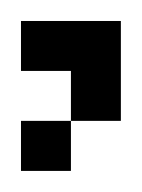

<svg xmlns="http://www.w3.org/2000/svg" viewBox="-20 -20 135 183"><path d="M0 0H47.6V47.6H0ZM0 95.2H47.6V142.9H0ZM47.6 47.6H95.2V95.2H47.6ZM47.6 0H95.2V47.6H47.6Z"/></svg>

Font: Jacquard 12
Style: Regular
Weight: 400
Designer: Sarah Cadigan-Fried
Version: Version 1.000; ttfautohint (v1.8.4.7-5d5b)